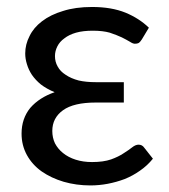

<svg xmlns="http://www.w3.org/2000/svg" viewBox="-20 -535 493 561"><path d="M426.8 -71.3Q410.2 -50.8 388.7 -36.1Q368.2 -21.5 343.8 -11.7Q320.3 -2.9 294.9 2Q269.5 6.8 244.1 6.8Q203.1 6.8 166 -3.9Q129.9 -14.6 101.6 -34.2Q74.2 -53.7 58.6 -82Q43 -110.4 43 -144.5Q43 -188.5 68.4 -219.7Q94.7 -250 139.6 -265.6Q116.2 -275.4 99.6 -288.1Q84 -300.8 73.2 -316.4Q63.5 -331.1 58.6 -347.7Q53.7 -363.3 53.7 -378.9Q53.7 -405.3 66.4 -429.7Q78.1 -454.1 102.5 -472.7Q127.9 -492.2 164.1 -502.9Q200.2 -514.6 249 -514.6Q305.7 -514.6 346.7 -498Q386.7 -481.4 415 -454.1Q408.2 -443.4 394.5 -419.9Q389.6 -412.1 384.8 -409.2Q380.9 -407.2 374 -407.2Q368.2 -407.2 359.4 -413.1Q349.6 -418.9 335.9 -425.8Q321.3 -432.6 300.8 -439.5Q280.3 -445.3 251 -445.3Q222.7 -445.3 202.1 -439.5Q181.6 -433.6 168 -422.9Q154.3 -413.1 147.5 -399.4Q140.6 -385.7 140.6 -371.1Q140.6 -354.5 148.4 -340.8Q156.2 -326.2 171.9 -316.4Q187.5 -305.7 210 -299.8Q231.4 -294.9 259.8 -294.9Q287.1 -294.9 341.8 -294.9Q341.8 -279.3 341.8 -235.4Q321.3 -235.4 259.8 -235.4Q195.3 -235.4 164.1 -212.9Q132.8 -190.4 132.8 -152.3Q132.8 -132.8 140.6 -116.2Q149.4 -99.6 164.1 -87.9Q179.7 -75.2 201.2 -68.4Q222.7 -61.5 249 -61.5Q282.2 -61.5 304.7 -69.3Q326.2 -77.1 340.8 -86.9Q356.4 -96.7 366.2 -104.5Q376 -112.3 384.8 -112.3Q395.5 -112.3 401.4 -103.5Q410.2 -92.8 426.8 -71.3Z"/></svg>

Font: Lato
Style: Regular
Weight: 400
Designer: Lukasz Dziedzic with Adam Twardoch and Botio Nikoltchev
Version: Version 2.015; 2015-08-06; http://www.latofonts.com/